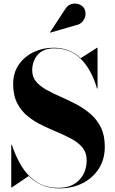

<svg xmlns="http://www.w3.org/2000/svg" viewBox="-20 -1023 636 1058"><path d="M398 -884 256.5 -843 255.5 -845 338 -970.5Q352 -994.5 373.2 -1000.5Q394.5 -1006.5 413.8 -999.8Q433 -993 442.5 -979Q453 -963 451 -942.2Q449 -921.5 435.5 -905Q422 -888.5 398 -884ZM45 10H42V-225H45.5Q64.5 -165.5 96.5 -111.2Q128.5 -57 178.8 -22.5Q229 12 303.5 12Q375 12 416.2 -30.8Q457.5 -73.5 457.5 -140Q457.5 -181 435.5 -208.5Q413.5 -236 377.2 -256Q341 -276 298 -294Q255 -312 211.8 -332.8Q168.5 -353.5 132.5 -382.8Q96.5 -412 74.5 -455Q52.5 -498 52.5 -560Q52.5 -622.5 83.8 -667.2Q115 -712 165.8 -736Q216.5 -760 274.5 -760Q363 -760 425 -702.5L515 -760H517.5V-535H514.5Q484.5 -639.5 426 -698Q367.5 -756.5 279.5 -756.5Q219 -756.5 188.2 -721.5Q157.5 -686.5 157.5 -635Q157.5 -598.5 179.2 -573Q201 -547.5 236.5 -527.8Q272 -508 314.8 -489.5Q357.5 -471 400 -448.5Q442.5 -426 478.2 -395.5Q514 -365 535.8 -321Q557.5 -277 557.5 -215Q557.5 -145 524.2 -93.2Q491 -41.5 434.5 -13.2Q378 15 307.5 15Q252 15 210.2 -3.5Q168.5 -22 138 -53Z"/></svg>

Font: Bodoni* 72pt
Style: Bold
Weight: 700
Version: Version 2.3